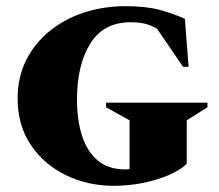

<svg xmlns="http://www.w3.org/2000/svg" viewBox="-20 -591 708 621"><path d="M348 10Q264 10 193 -24.5Q122 -59 79.5 -122.5Q37 -186 37 -272Q37 -341 64.5 -396Q92 -451 140.5 -490.5Q189 -530 252 -550.5Q315 -571 386 -571Q452 -571 496.5 -559Q541 -547 578 -530L590 -375H572L488 -498Q467 -510 448 -514.5Q429 -519 402 -519Q315 -519 272 -450Q229 -381 229 -269Q229 -204 245 -153Q261 -102 295.5 -72.5Q330 -43 386 -43Q392 -43 399 -44V-202L323 -244V-259H651V-244L584 -202V-61Q562 -40 524 -24Q486 -8 440.5 1Q395 10 348 10Z"/></svg>

Font: Spectral SC ExtraBold
Style: Regular
Weight: 800
Designer: Jean-Baptiste Levee
Foundry: Production Type
Version: Version 2.001